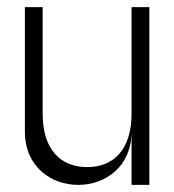

<svg xmlns="http://www.w3.org/2000/svg" viewBox="-20 -520 490 540"><path d="M200 0C275 0 350 -50 350 -150V0H400V-500H350V-200C350 -100 300 -50 225 -50C150 -50 100 -100 100 -200V-500H50V-150C50 -50 125 0 200 0Z"/></svg>

Font: LS-VG5000 Light
Style: Regular
Weight: 400
Designer: Justin Bihan, 2021
Foundry: Justin Bihan, 2021
Version: Version 1.000;Glyphs 3.1.2 (3151)